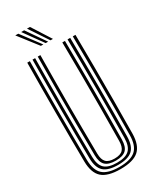

<svg xmlns="http://www.w3.org/2000/svg" viewBox="-243 -1041 915 1116"><g transform="rotate(-30 214.0 -482.5)"><path d="M214.5 7.2Q128.8 7.2 91.1 -26.4Q53.5 -60 52.5 -137Q51.5 -217.8 51 -299.9Q50.5 -382 50.5 -465.1Q50.5 -548.2 51 -632Q51.5 -715.8 52.5 -800H70Q69.2 -720.8 68.6 -638.8Q68 -556.8 68 -473.2Q68 -389.8 68.5 -305.5Q69 -221.2 70 -137.2Q71 -67 104.9 -37Q138.8 -7 214.5 -7Q289.8 -7 323.6 -36.9Q357.5 -66.8 358.2 -137.2Q359.5 -219.2 359.9 -301.8Q360.2 -384.2 360.2 -467.2Q360.2 -550.2 359.8 -633.6Q359.2 -717 358.2 -800H376Q377.2 -689.2 377.8 -579Q378.2 -468.8 377.9 -358.5Q377.5 -248.2 376 -137Q374.8 -60 337.2 -26.4Q299.8 7.2 214.5 7.2ZM214.5 -21Q147.5 -21 118 -48.1Q88.5 -75.2 87.8 -137.5Q86.8 -220.5 86.2 -303.1Q85.8 -385.8 85.8 -468.4Q85.8 -551 86.4 -633.9Q87 -716.8 87.8 -800H105.2Q104.5 -720 103.9 -637.8Q103.2 -555.5 103.2 -472.1Q103.2 -388.8 103.8 -305Q104.2 -221.2 105.2 -137.8Q106.2 -82.5 131.6 -58.9Q157 -35.2 214.5 -35.2Q271.5 -35.2 296.9 -58.9Q322.2 -82.5 323 -137.8Q324.2 -219.5 324.6 -302.1Q325 -384.8 325 -467.6Q325 -550.5 324.5 -633.6Q324 -716.8 323 -800H340.8Q341.5 -716.5 342.1 -633.9Q342.8 -551.2 342.8 -468.8Q342.8 -386.2 342.4 -303.6Q342 -221 340.8 -137.5Q339.8 -75.2 310.4 -48.1Q281 -21 214.5 -21ZM214.5 -49.2Q166.5 -49.2 145 -69.8Q123.5 -90.2 123 -138Q121.5 -248.5 121.1 -358.5Q120.8 -468.5 121.2 -578.8Q121.8 -689 123 -800H140.5Q139.8 -720.5 139.1 -638.4Q138.5 -556.2 138.5 -472.8Q138.5 -389.2 139 -305.2Q139.5 -221.2 140.5 -138.2Q141 -98.8 157.9 -81Q174.8 -63.2 214.5 -63.2Q253.8 -63.2 270.5 -81Q287.2 -98.8 287.8 -138.2Q289.2 -248.2 289.6 -358.2Q290 -468.2 289.5 -578.8Q289 -689.2 287.8 -800H305.5Q306.2 -716.5 306.9 -633.8Q307.5 -551 307.5 -468.6Q307.5 -386.2 307.1 -303.8Q306.8 -221.2 305.5 -138Q304.8 -90 283.4 -69.6Q262 -49.2 214.5 -49.2ZM170 -845 71.5 -972H91.5L186.5 -845ZM202.2 -845 110.8 -972H130.8L218.8 -845ZM234.5 -845 150 -972H170L251 -845Z"/></g></svg>

Font: Big Shoulders Inline Text Thin Medium
Style: Regular
Weight: 500
Version: Version 2.002